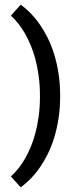

<svg xmlns="http://www.w3.org/2000/svg" viewBox="-20 -715 331 826"><path d="M238.8 -302.2Q238.8 -248.5 231.4 -202.9Q224.1 -157.2 212.2 -119.6Q200.2 -82 185.1 -51.8Q169.9 -21.5 153.8 2Q116.2 57.1 68.8 90.8L26.9 43.9Q62 12.7 89.4 -35.6Q101.1 -56.2 112.3 -83Q123.5 -109.9 132.3 -142.8Q141.1 -175.8 146.5 -215.3Q151.9 -254.9 151.9 -301.3Q151.9 -347.7 146.5 -387.2Q141.1 -426.8 132.3 -460Q123.5 -493.2 112.3 -519.8Q101.1 -546.4 89.4 -567.4Q62 -616.2 26.9 -647.5L68.8 -694.8Q116.2 -661.1 153.8 -606Q169.9 -582.5 185.1 -552.2Q200.2 -522 212.2 -484.4Q224.1 -446.8 231.4 -401.4Q238.8 -356 238.8 -302.2Z"/></svg>

Font: Mako
Style: Regular
Weight: 400
Designer: vernon adams
Foundry: vernon adams
Version: Version 1.000